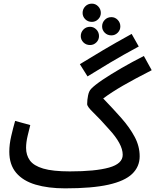

<svg xmlns="http://www.w3.org/2000/svg" viewBox="-20 -1012 852 1053"><path d="M484 -892Q462 -892 447.5 -906.5Q433 -921 433 -941Q433 -962 447.5 -977Q462 -992 484 -992Q504 -992 518.5 -977Q533 -962 533 -941Q533 -921 518.5 -906.5Q504 -892 484 -892ZM591 -818Q569 -818 554.5 -832.5Q540 -847 540 -867Q540 -888 554.5 -903Q569 -918 591 -918Q611 -918 625.5 -903Q640 -888 640 -867Q640 -847 625.5 -832.5Q611 -818 591 -818ZM474 -765Q452 -765 437.5 -779.5Q423 -794 423 -814Q423 -835 437.5 -850Q452 -865 474 -865Q494 -865 508.5 -850Q523 -835 523 -814Q523 -794 508.5 -779.5Q494 -765 474 -765ZM460 -593 418 -660Q478 -697 545.5 -737Q613 -777 702 -826L741 -757Q652 -709 585 -669Q518 -629 460 -593ZM337 21Q244 21 175 0.5Q106 -20 68.5 -64.5Q31 -109 31 -180Q31 -220 41.5 -265.5Q52 -311 63 -349L146 -326Q140 -303 131.5 -267Q123 -231 123 -201Q123 -161 144 -132Q165 -103 217 -87.5Q269 -72 363 -72Q503 -72 578 -93Q653 -114 653 -163Q653 -193 634 -228Q615 -263 579 -302Q527 -361 492.5 -394Q458 -427 458 -441Q458 -464 463 -488.5Q468 -513 480 -525Q499 -545 543.5 -575Q588 -605 647 -639Q706 -673 769 -705L812 -627Q718 -579 655.5 -543Q593 -507 546 -472Q600 -416 645.5 -364.5Q691 -313 718.5 -261.5Q746 -210 746 -155Q746 -98 705 -58.5Q664 -19 574.5 1Q485 21 337 21Z"/></svg>

Font: Noto Sans Arabic UI Cn Md
Style: Regular
Weight: 500
Width: 3
Designer: Monotype Design Team, Nadine Chahine and Nizar Qandah
Foundry: Monotype Imaging Inc.
Version: Version 2.010; ttfautohint (v1.8.4.7-5d5b)